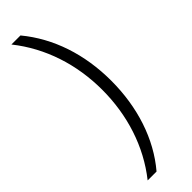

<svg xmlns="http://www.w3.org/2000/svg" viewBox="-296 -713 870 870"><g transform="rotate(-45 139.0 -278.0)"><path d="M237 -278C237 -447 187 -598 91 -714H33C130 -592 179 -440 179 -278C179 -117 131 36 34 158H91C187 45 237 -109 237 -278Z"/></g></svg>

Font: Noto Sans Gujarati UI Light
Style: Regular
Weight: 300
Designer: Jelle Bosma - Monotype Design Team, Universal Thirst
Foundry: Monotype Imaging Inc.
Version: Version 2.106